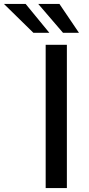

<svg xmlns="http://www.w3.org/2000/svg" viewBox="-139 -949 449 969"><path d="M91.5 0V-723H198.5V0ZM29.5 -783.5 -119 -929H-9.5L110 -783.5ZM179 -783.5 54 -929H161L259.5 -783.5Z"/></svg>

Font: Public Sans Thin Medium
Style: Regular
Weight: 500
Version: Version 2.001